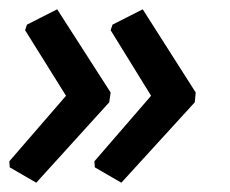

<svg xmlns="http://www.w3.org/2000/svg" viewBox="-48 -436 495 413"><path d="M259 -416 373 -237 371 -216 213 -43 156 -76 155 -89 277 -230 190 -371 194 -383ZM75 -416 190 -237 187 -216 30 -43 -27 -76 -28 -89 94 -230 6 -371 10 -383Z"/></svg>

Font: Alegreya Sans SC
Style: Bold Italic
Weight: 700
Italic angle: -7°
Designer: Juan Pablo del Peral
Foundry: Huerta Tipografica
Version: Version 2.007